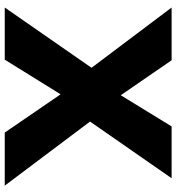

<svg xmlns="http://www.w3.org/2000/svg" viewBox="13 -756 743 809"><g transform="rotate(90 384.5 -351.5)"><path d="M11.7 0 265.6 -365.7 11.7 -703.1H233.9L381.3 -488.8L512.7 -703.1H731L492.2 -359.4L762.2 0H538.6L377.4 -235.4L231.4 0Z"/></g></svg>

Font: Schibsted Grotesk ExtraBold
Style: Regular
Weight: 800
Designer: Bakken & Baeck AS, Henrik Kongsvoll
Foundry: Schibsted ASA
Version: Version 1.100; ttfautohint (v1.8.4.7-5d5b);gftools[0.9.25]